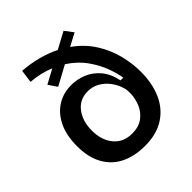

<svg xmlns="http://www.w3.org/2000/svg" viewBox="-196 -843 991 991"><g transform="rotate(-45 299.5 -347.5)"><path d="M296 14Q222 14 166 -13Q110 -40 78.5 -95.5Q47 -151 47 -234Q47 -311 73 -365.5Q99 -420 144.5 -449Q190 -478 249 -478Q292 -478 332.5 -461.5Q373 -445 403.5 -409Q434 -373 446 -315H466Q461 -349 444 -396Q427 -443 393 -491.5Q359 -540 302 -577L195 -519L163 -566L241 -608Q213 -620 181 -627.5Q149 -635 112 -638L122 -709Q184 -704 235 -690Q286 -676 328 -655L419 -704L454 -658L384 -621Q446 -577 483 -518.5Q520 -460 536 -396.5Q552 -333 552 -273Q552 -188 523.5 -123.5Q495 -59 438 -22.5Q381 14 296 14ZM295 -78Q343 -78 374 -101Q405 -124 420 -160Q435 -196 435 -235V-243Q435 -264 424.5 -290.5Q414 -317 395 -340.5Q376 -364 348.5 -379.5Q321 -395 286 -395Q227 -395 192.5 -350Q158 -305 158 -236Q158 -166 194.5 -122Q231 -78 295 -78Z"/></g></svg>

Font: Bricolage Grotesque 10pt Medium
Style: Regular
Weight: 500
Designer: Mathieu Triay
Foundry: Atelier Triay
Version: Version 1.000; ttfautohint (v1.8.4.7-5d5b);gftools[0.9.32]